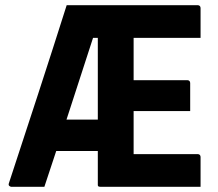

<svg xmlns="http://www.w3.org/2000/svg" viewBox="-20 -720 840 740"><path d="M151 0Q130 0 109 0Q88 0 66.5 0Q45 0 23 0Q21 0 16.5 -3Q12 -6 14 -13Q41 -95 69.5 -182.5Q98 -270 127 -358Q156 -446 183.5 -532.5Q211 -619 237 -700Q257 -700 277 -700Q297 -700 317 -700Q337 -700 357 -700H742Q747 -700 750 -697Q753 -694 753 -689Q753 -660 753 -631.5Q753 -603 753 -574H310L348 -603Q323 -526 298 -449Q273 -372 248.5 -296.5Q224 -221 199.5 -146.5Q175 -72 151 0ZM357 -603H499L495 -587Q495 -578 495 -570Q495 -562 495 -553Q495 -499 495 -446Q495 -393 495 -339Q495 -285 495 -232Q495 -179 495 -126H742Q747 -126 750 -123Q753 -120 753 -115Q753 -86 753 -57.5Q753 -29 753 0H368Q365 0 362.5 -0.5Q360 -1 358.5 -2.5Q357 -4 357 -7Q357 -82 357 -156.5Q357 -231 357 -305.5Q357 -380 357 -454.5Q357 -529 357 -603ZM156 -259H333Q342 -259 351.5 -259Q361 -259 371 -259L382 -262V-138H167Q163 -138 159.5 -141.5Q156 -145 156 -149ZM393 -411H702Q707 -411 710 -408Q713 -405 713 -400Q713 -372 713 -346.5Q713 -321 713 -292H393Z"/></svg>

Font: Recursive
Style: Bold
Weight: 700
Version: Version 1.085